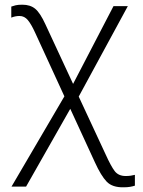

<svg xmlns="http://www.w3.org/2000/svg" viewBox="-20 -558 608 817"><path d="M29 236 254 -148 129 -420Q113 -455 98.5 -472.5Q84 -490 63 -490Q45 -490 28 -483V-530Q36 -533 46.5 -535.5Q57 -538 75 -538Q109 -538 130 -520.5Q151 -503 173 -455L291 -201L463 -532H524L315 -147L429 98Q452 149 468 170Q484 191 515 191Q527 191 536.5 189.5Q546 188 554 186V232Q545 235 533.5 237Q522 239 506 239Q458 240 434 215Q410 190 384 133L279 -95L91 236Z"/></svg>

Font: RS Noto Sans Light
Style: Regular
Weight: 300
Designer: Monotype Design Team
Foundry: Monotype Imaging Inc.
Version: Version 3.10